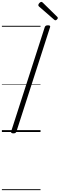

<svg xmlns="http://www.w3.org/2000/svg" viewBox="-20 -1398 632 2033"><path d="M122 14Q107 14 101 9Q95 4 98 -6L454 -1111Q458 -1121 465.5 -1125.5Q473 -1130 488 -1130Q502 -1130 508 -1125.5Q514 -1121 510 -1110L154 -5Q151 4 144 9Q137 14 122 14ZM567 -1183Q563 -1183 560.5 -1185Q558 -1187 553 -1190L393 -1329Q388 -1334 387 -1337Q386 -1340 386 -1344Q386 -1351 391.5 -1359Q397 -1367 404.5 -1372.5Q412 -1378 419 -1378Q423 -1378 426 -1375.5Q429 -1373 434 -1369L586 -1220Q590 -1216 591 -1213Q592 -1210 592 -1207Q592 -1200 583 -1191.5Q574 -1183 567 -1183ZM0 605H409V615H0ZM0 -20H409V0H0ZM0 -505H409V-500H0ZM0 -1125H409V-1115H0Z"/></svg>

Font: Playwrite CU Guides
Style: Regular
Weight: 400
Designer: Veronika Burian, José Scaglione
Foundry: TypeTogether
Version: Version 1.003